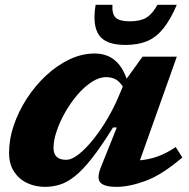

<svg xmlns="http://www.w3.org/2000/svg" viewBox="-20 -750 771 784"><path d="M392.5 -68.5 457 -229.5H441.5Q393 -151.5 355.2 -103.5Q317.5 -55.5 285.5 -30.2Q253.5 -5 224 4Q194.5 13 163.5 13Q125 13 91.8 -2.2Q58.5 -17.5 37.8 -48.5Q17 -79.5 17 -127Q17 -181.5 36.2 -238.2Q55.5 -295 89.5 -347.5Q123.5 -400 168 -441.5Q212.5 -483 263.2 -507.2Q314 -531.5 366.5 -531.5Q461.5 -531.5 497 -428.5L562 -518.5H702L551.5 -95.5Q588 -98.5 622.8 -110.8Q657.5 -123 697.5 -149.5L724.5 -107Q641.5 -36 574.8 -11.5Q508 13 456 13Q405 13 389.5 -5Q374 -23 392.5 -68.5ZM198.5 -146Q198.5 -97.5 250 -97.5Q273.5 -97.5 303 -121.2Q332.5 -145 363 -183.5Q393.5 -222 420 -267.5Q446.5 -313 464.5 -356.5L481.5 -396.5Q467 -419 450.2 -427Q433.5 -435 413.5 -435Q384.5 -435 354 -415Q323.5 -395 295.8 -362.5Q268 -330 246 -291.2Q224 -252.5 211.2 -214.2Q198.5 -176 198.5 -146ZM510.5 -663Q553 -663 577.5 -677.8Q602 -692.5 623 -730.5H702Q675.5 -668.5 646 -632.5Q616.5 -596.5 579.5 -581.5Q542.5 -566.5 492 -566.5Q411.5 -566.5 384 -607Q356.5 -647.5 370.5 -730.5H439Q437 -692.5 452.5 -677.8Q468 -663 510.5 -663Z"/></svg>

Font: Newsreader 6pt
Style: Bold Italic
Weight: 700
Italic angle: -17°
Designer: Hugues Gentile
Foundry: Production Type
Version: Version 1.003; ttfautohint (v1.8.3)